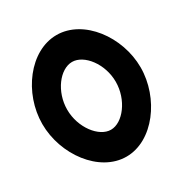

<svg xmlns="http://www.w3.org/2000/svg" viewBox="-145 -700 782 822"><g transform="rotate(-30 246.5 -289.5)"><path d="M4 -290C4 -138 114 11 247 11C380 11 490 -139 490 -290C490 -442 380 -590 247 -590C114 -590 4 -442 4 -290ZM127 -290C127 -379 187 -457 247 -457C306 -457 367 -379 367 -290C367 -201 306 -122 247 -122C188 -122 127 -201 127 -290Z"/></g></svg>

Font: Charger Pro
Style: UltraNar
Weight: 900
Designer: Jasper
Foundry: Cannot Into Space Fonts
Version: Version 1.09